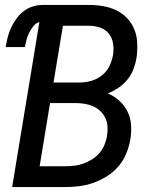

<svg xmlns="http://www.w3.org/2000/svg" viewBox="-20 -755 640 775"><path d="M29 0 139 -666Q125 -662 114.5 -649Q104 -636 97.5 -622.5Q91 -609 87 -594.5Q83 -580 81 -565H3Q6 -585 11 -604.5Q16 -624 24.5 -642.5Q33 -661 45.5 -678.5Q58 -696 74.5 -709Q91 -722 111 -728.5Q131 -735 151 -735H339Q369 -735 397.5 -730Q426 -725 450.5 -713Q475 -701 494 -680.5Q513 -660 523 -634.5Q533 -609 534 -579.5Q535 -550 531 -521Q527 -498 518.5 -475.5Q510 -453 494.5 -434Q479 -415 458.5 -401Q438 -387 415 -378Q441 -367 461.5 -348.5Q482 -330 494.5 -305Q507 -280 509 -250.5Q511 -221 506 -191Q501 -163 489.5 -135Q478 -107 458 -83.5Q438 -60 411.5 -43.5Q385 -27 357 -17Q329 -7 300 -3.5Q271 0 243 0ZM196 -422H302Q325 -422 348 -428.5Q371 -435 390.5 -450Q410 -465 421 -487Q432 -509 436 -532Q440 -555 436.5 -578.5Q433 -602 419.5 -619Q406 -636 384.5 -643.5Q363 -651 339 -651H234ZM140 -84H243Q261 -84 279.5 -86Q298 -88 316 -94.5Q334 -101 351 -111.5Q368 -122 381 -137Q394 -152 401.5 -170Q409 -188 412 -206Q415 -225 414 -243.5Q413 -262 405.5 -278Q398 -294 385 -306.5Q372 -319 356 -326Q340 -333 321.5 -336Q303 -339 284 -339H182Z"/></svg>

Font: Iosevka SS04 Medium Extended
Style: Italic
Weight: 500
Width: 7
Italic angle: -9°
Monospace: yes
Designer: Belleve Invis
Foundry: Belleve Invis
Version: Version 19.0.0; ttfautohint (v1.8.4)